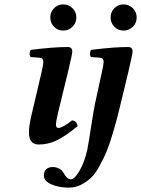

<svg xmlns="http://www.w3.org/2000/svg" viewBox="-20 -651 645 878"><path d="M227.1 -528.6Q210 -545.9 210 -571Q210 -596.2 227.1 -613.5Q244.1 -630.9 269 -630.9Q293.9 -630.9 311.5 -613.5Q329.1 -596.2 329.1 -571Q329.1 -545.9 311.5 -528.6Q293.9 -511.2 269 -511.2Q244.1 -511.2 227.1 -528.6ZM290.5 -320.3 245.1 -133.8Q235.8 -92.8 235.8 -82.5Q235.8 -65.9 246.1 -65.9Q266.1 -65.9 309.1 -100.1Q330.1 -100.1 335 -74.2Q281.7 -30.3 241.9 -10.3Q202.1 9.8 157.2 9.8Q112.3 9.8 112.3 -46.4Q112.3 -74.7 124 -125L168.9 -315.9Q177.7 -354 178.2 -367.2Q178.2 -386.2 160.2 -387.2L120.1 -390.1Q115.2 -397 115.7 -407Q116.2 -417 121.1 -422.9Q223.1 -436 290 -436Q310.5 -436 310.5 -415Q310.5 -403.3 290.5 -320.3ZM444.8 -315.9Q453.6 -356.9 454.1 -367.2Q454.1 -386.2 436 -387.2L396 -390.1Q391.1 -397 391.6 -407Q392.1 -417 397 -422.9Q499 -436 565.9 -436Q586.4 -436 586.4 -415Q586.4 -405.8 566.4 -320.3L545.9 -234.9Q530.8 -171.9 521.5 -134.5Q512.2 -97.2 496.6 -44.2Q481 8.8 468 40.3Q455.1 71.8 435.5 107.4Q416 143.1 396 162.1Q376 181.2 350.1 194.1Q324.2 207 293.9 207Q249.5 207 215.1 192.1Q180.7 177.2 180.7 152.8Q180.7 130.4 192.6 121.6Q204.6 112.8 220.2 112.8Q239.3 112.8 252.7 121.3Q266.1 129.9 271.5 140.9Q276.9 151.9 285.4 160.4Q293.9 168.9 304.2 168.9Q321.3 168.9 344.2 128.9Q367.2 88.9 378.9 34.2Q385.7 1 396.5 -70.6Q407.2 -142.1 415 -179.2ZM502.9 -528.6Q485.8 -545.9 485.8 -571Q485.8 -596.2 502.9 -613.5Q520 -630.9 544.9 -630.9Q569.8 -630.9 587.4 -613.5Q605 -596.2 605 -571Q605 -545.9 587.4 -528.6Q569.8 -511.2 544.9 -511.2Q520 -511.2 502.9 -528.6Z"/></svg>

Font: Linux Libertine O
Style: Semibold Italic
Weight: 600
Italic angle: -11.5°
Designer: Philipp H. Poll
Foundry: Philipp H. Poll
Version: Version 5.1.2